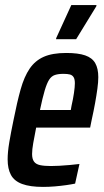

<svg xmlns="http://www.w3.org/2000/svg" viewBox="-20 -726 407 754"><path d="M149 8Q98 8 67 -3.5Q36 -15 23 -39Q10 -63 10 -100Q10 -129 16.5 -167.5Q23 -206 33 -254Q47 -325 61 -375Q75 -425 96.5 -456.5Q118 -488 152 -503Q186 -518 240 -518Q287 -518 314.5 -508.5Q342 -499 354 -478Q366 -457 366 -423Q366 -404 362.5 -378Q359 -352 353.5 -321.5Q348 -291 340 -255L334 -225H122Q115 -189 110.5 -164Q106 -139 106 -121Q106 -102 113.5 -91.5Q121 -81 137.5 -77.5Q154 -74 180 -74Q193 -74 213 -75Q233 -76 254 -78Q275 -80 292 -82L275 -5Q261 -2 240 1Q219 4 195.5 6Q172 8 149 8ZM137 -294H258L261 -311Q267 -337 270.5 -361Q274 -385 274 -399Q274 -415 269 -423Q264 -431 254.5 -433.5Q245 -436 229 -436Q209 -436 195.5 -431.5Q182 -427 173 -413Q164 -399 155.5 -370.5Q147 -342 137 -294ZM200 -572 201 -577 260 -706H359L358 -701L279 -572Z"/></svg>

Font: Saira ExtraCondensed SemiBold
Style: Italic
Weight: 600
Width: 2
Italic angle: -12°
Designer: Hector Gatti with collaboration of the Omnibus-Type team
Foundry: Omnibus-Type
Version: Version 1.101